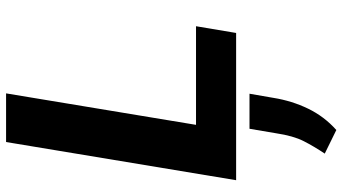

<svg xmlns="http://www.w3.org/2000/svg" viewBox="-258 -509 1084 607"><g transform="rotate(-90 283.5 -205.0)"><path d="M17.8 0 138.5 -727.3H292.3L192.8 -126.8H504.6L483.3 0ZM291.2 42.3 278.1 117.9Q268.8 176.1 244.1 227.3Q219.5 278.4 176.5 316.8L101.9 280.2Q125 245.7 141.5 213.2Q158 180.8 166.2 126.1L180.4 42.3Z"/></g></svg>

Font: Inter UI
Style: Bold Italic
Weight: 700
Italic angle: 9.39999°
Designer: Rasmus Andersson
Foundry: rsms
Version: 3.2;8d6f07862